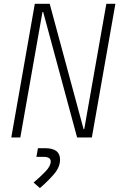

<svg xmlns="http://www.w3.org/2000/svg" viewBox="-20 -713 626 996"><path d="M379.9 0 204.1 -650.4H200.2L85.4 0H38.6L160.6 -693.4H237.8L413.6 -43H417L531.7 -693.4H578.6L456.5 0ZM187 262.7 154.3 233.9Q186 207.5 214.6 178Q243.2 148.4 243.2 124.5Q243.2 100.6 205.6 100.6H168.9L176.8 55.7H213.4Q291.5 55.7 291.5 114.7Q291.5 153.8 260.5 189.9Q229.5 226.1 187 262.7Z"/></svg>

Font: Cascadia Code ExtraLight
Style: Italic
Weight: 200
Italic angle: -10°
Monospace: yes
Designer: Aaron Bell
Foundry: Saja Typeworks
Version: Version 2404.023; ttfautohint (v1.8.4)